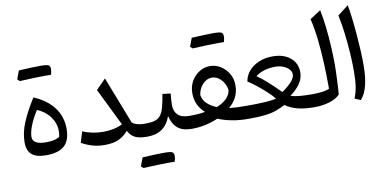

<svg xmlns="http://www.w3.org/2000/svg" viewBox="-88 -1021 3076 1530"><g transform="rotate(-10 1450.5 -256.5)"><path d="M215.8 5.9Q138.2 5.9 101.1 -25.9Q64 -57.6 64 -124Q64 -201.2 97.2 -282Q130.4 -362.8 195.3 -465.8Q300.3 -421.4 356.4 -347.4Q412.6 -273.4 412.6 -174.3Q412.6 -82 365.5 -38.1Q318.4 5.9 215.8 5.9ZM206.1 -362.8Q167 -301.8 146.2 -248.5Q125.5 -195.3 125.5 -158.2Q125.5 -96.2 232.9 -96.2Q306.2 -96.2 342.8 -120.1Q348.6 -141.6 348.6 -165.5Q348.6 -229 310.8 -281.7Q272.9 -334.5 206.1 -362.8ZM313.5 -619.6Q245.1 -619.6 111.3 -612.8L93.3 -629.4Q100.1 -647.5 106.2 -664.3Q112.3 -681.2 118.7 -697.8Q236.3 -704.1 291.7 -704.1Q347.2 -704.1 360.1 -695.8Q373 -687.5 373 -665.5Q373 -643.6 365.2 -619.1Z M853 -132.3 704.6 -435.5 783.2 -515.6 931.6 -133.8Q963.9 -105 1035.6 -105H1036.1V0H1035.6Q972.2 0 937.5 -16.8Q902.8 -33.7 882.3 -74.2Q845.7 -32.7 801.8 -13.2Q757.8 6.3 692.4 6.3Q640.6 6.3 598.4 -4.9Q556.2 -16.1 504.4 -43.5L530.8 -132.3Q607.9 -99.1 698.7 -99.1Q787.1 -99.1 853 -132.3Z M1164.1 233.9Q1095.7 233.9 961.9 240.7L943.8 224.1Q950.7 206.1 956.8 189.2Q962.9 172.4 969.2 155.8Q1086.9 149.4 1142.3 149.4Q1197.8 149.4 1210.7 157.7Q1223.6 166 1223.6 188Q1223.6 210 1215.8 234.4ZM1036.1 0Q1019.5 0 1019.5 -33.2V-71.8Q1019.5 -105 1036.1 -105Q1083 -105 1112.8 -113.5Q1142.6 -122.1 1160.9 -144.5Q1179.2 -167 1190.7 -208.3Q1202.1 -249.5 1212.9 -314.5L1278.3 -306.6Q1275.4 -279.3 1273.7 -255.4Q1272 -231.4 1272 -212.4Q1272 -162.6 1301.8 -133.8Q1331.5 -105 1395 -105H1395.5V0H1395Q1323.2 0 1283.2 -32.5Q1243.2 -64.9 1226.1 -133.3Q1180.7 0 1036.1 0Z M1622.6 -467.8Q1668 -467.8 1708 -443.4Q1748 -418.9 1772.9 -377.2Q1797.9 -335.4 1797.9 -283.2Q1797.9 -228 1775.9 -185.3Q1753.9 -142.6 1715.8 -111.3Q1746.6 -107.9 1782.7 -106.4Q1818.8 -105 1858.4 -105H1858.9V0H1858.4Q1781.7 0 1720.7 -11.7Q1659.7 -23.4 1609.4 -44.4Q1560.1 -23.4 1507.3 -11.7Q1454.6 0 1395.5 0Q1378.9 0 1378.9 -33.2V-71.8Q1378.9 -105 1395.5 -105Q1427.2 -105 1460.4 -106.9Q1493.7 -108.9 1522 -114.7Q1487.8 -144.5 1468 -185.3Q1448.2 -226.1 1448.2 -278.8Q1448.2 -333 1472.9 -375.7Q1497.6 -418.5 1537.6 -443.1Q1577.6 -467.8 1622.6 -467.8ZM1622.1 -374.5Q1582.5 -374.5 1549.3 -340.6Q1516.1 -306.6 1508.3 -254.4Q1514.6 -211.4 1545.9 -182.6Q1577.1 -153.8 1621.6 -136.2Q1667 -153.8 1698.7 -182.6Q1730.5 -211.4 1737.3 -254.4Q1729 -306.6 1695.6 -340.6Q1662.1 -374.5 1622.1 -374.5ZM1715.3 -636.7Q1647 -636.7 1513.2 -629.9L1495.1 -646.5Q1502 -664.6 1508.1 -681.4Q1514.2 -698.2 1520.5 -714.8Q1638.2 -721.2 1693.6 -721.2Q1749 -721.2 1762 -712.9Q1774.9 -704.6 1774.9 -682.6Q1774.9 -660.6 1767.1 -636.2Z M2127.9 -457Q2217.3 -457 2271 -412.6Q2324.7 -368.2 2324.7 -293.9Q2324.7 -243.7 2293.7 -200.2Q2262.7 -156.7 2214.8 -123.5Q2236.3 -114.3 2278.6 -109.6Q2320.8 -105 2388.7 -105H2389.2V0H2388.7Q2303.2 0 2247.3 -16.1Q2191.4 -32.2 2153.8 -59.6Q2117.7 -39.6 2080.1 -26.1Q2042.5 -12.7 1990.5 -6.3Q1938.5 0 1858.9 0Q1852.5 0 1847.4 -7.6Q1842.3 -15.1 1842.3 -33.2V-71.8Q1842.3 -105 1858.9 -105Q1958 -105 2013.7 -109.1Q2069.3 -113.3 2098.6 -120.6Q2075.7 -148.4 2040.8 -180.7Q2005.9 -212.9 1967.8 -243.4Q1929.7 -273.9 1896.5 -294.9Q1904.8 -343.3 1936.8 -379.6Q1968.8 -416 2018.3 -436.5Q2067.9 -457 2127.9 -457ZM2134.8 -372.1Q2038.6 -372.1 1975.6 -323.7Q2015.1 -297.4 2064 -252.7Q2112.8 -208 2156.7 -163.6Q2206.1 -196.8 2234.6 -229.2Q2263.2 -261.7 2263.2 -288.1Q2263.2 -311 2245.6 -330.1Q2228 -349.1 2198.7 -360.6Q2169.4 -372.1 2134.8 -372.1Z M2566.4 -753.4Q2580.1 -688.5 2588.9 -609.9Q2597.7 -531.2 2602.1 -451.7Q2606.4 -372.1 2606.4 -303.7Q2606.4 -290.5 2605.7 -262.7Q2605 -234.9 2603.5 -200Q2602.1 -165 2600.3 -129.9Q2598.6 -94.7 2596.2 -66.4Q2564.9 -33.2 2508.8 -16.6Q2452.6 0 2389.2 0Q2372.6 0 2372.6 -33.2V-71.8Q2372.6 -105 2389.2 -105Q2427.2 -105 2464.6 -109.1Q2502 -113.3 2527.3 -125Q2527.3 -222.2 2523.2 -324.5Q2519 -426.8 2508.3 -522.9Q2497.6 -619.1 2478.5 -696.3Z M2790 -754.4Q2798.3 -710.4 2805.9 -647.2Q2813.5 -584 2819.3 -514.2Q2825.2 -444.3 2828.4 -378.7Q2831.5 -313 2831.5 -264.6Q2831.5 -170.4 2814.7 -101.3Q2797.9 -32.2 2761.7 8.3L2713.9 -12.2Q2731.4 -54.7 2739.3 -104Q2747.1 -153.3 2747.1 -231.4Q2747.1 -300.8 2741.9 -379.4Q2736.8 -458 2727.1 -537.1Q2717.3 -616.2 2702.6 -687Z"/></g></svg>

Font: Pinar Medium
Style: Regular
Weight: 500
Designer: Amin Abedi
Version: Version 3.000